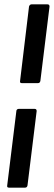

<svg xmlns="http://www.w3.org/2000/svg" viewBox="-20 -780 247 880"><path d="M72 -409 113 -750Q114 -754 117 -757Q120 -760 124 -760H198Q207 -760 207 -750L165 -409Q163 -399 154 -399H80Q70 -399 72 -409ZM13 70 55 -271Q55 -275 58 -278Q61 -281 66 -281H139Q148 -281 148 -271L106 70Q104 80 95 80H21Q11 80 13 70Z"/></svg>

Font: Barlow Medium
Style: Italic
Weight: 500
Italic angle: -7°
Designer: Jeremy Tribby
Foundry: Tribby Type
Version: Version 1.408